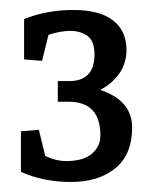

<svg xmlns="http://www.w3.org/2000/svg" viewBox="-20 -885 308 381"><path d="M179.2 -616.2Q179.2 -683.1 116.2 -683.1H94.7V-724.1H117.2Q167.5 -724.1 167.5 -776.9Q167.5 -803.7 153.6 -813.7Q139.6 -823.7 119.6 -823.7Q99.6 -823.7 76.2 -815.9L63.5 -764.2L27.8 -767.1V-847.2Q72.8 -865.2 125.5 -865.2Q177.7 -865.2 204.3 -844.5Q231 -823.7 231 -786.1Q231 -735.8 179.2 -706.5Q242.2 -685.5 242.2 -631.8Q242.2 -578.1 208.7 -551Q175.3 -523.9 120.6 -523.9Q66.4 -523.9 21.5 -543.9V-624.5L57.1 -627.4L69.8 -575.7Q90.3 -565.4 111.8 -565.4Q145 -565.4 162.1 -579.8Q179.2 -594.2 179.2 -616.2Z"/></svg>

Font: NoticiaText-Regular
Style: Regular
Weight: 400
Designer: JM Sole
Foundry: JM Sole
Version: Version 1.003